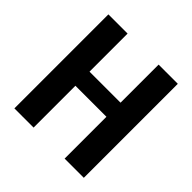

<svg xmlns="http://www.w3.org/2000/svg" viewBox="-181 -856 1011 1011"><g transform="rotate(45 325.0 -350.0)"><path d="M66.5 0V-700H209.5V-416.5H440.5V-700H583.5V0H440.5V-311.5H209.5V0Z"/></g></svg>

Font: Trispace SemiBold
Style: Regular
Weight: 600
Designer: Tyler Finck
Foundry: Etcetera Type Company
Version: Version 1.210; ttfautohint (v1.8.3)